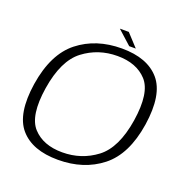

<svg xmlns="http://www.w3.org/2000/svg" viewBox="-137 -907 1017 1040"><g transform="rotate(20 371.5 -387.0)"><path d="M306 4.5Q454.5 4.5 556.8 -76Q659 -156.5 687 -337.5Q714.5 -518 644.8 -599.5Q575 -681 427 -681Q278.5 -681 176.2 -600.2Q74 -519.5 45.5 -337.5Q18 -157.5 87.8 -76.5Q157.5 4.5 306 4.5ZM314 -41.5Q203.5 -41.5 144.5 -106.2Q85.5 -171 111.5 -337.5Q138 -505 223 -569.8Q308 -634.5 418.5 -634.5Q529 -634.5 588.2 -569.8Q647.5 -505 621.5 -337.5Q595 -170.5 509.8 -106Q424.5 -41.5 314 -41.5ZM459 -706H497L430.5 -778H379Z"/></g></svg>

Font: Anybody SemiExpanded Light
Style: Italic
Weight: 300
Width: 6
Italic angle: -10°
Version: Version 1.113;gftools[0.9.25]